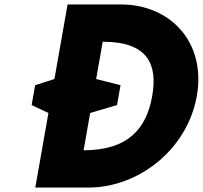

<svg xmlns="http://www.w3.org/2000/svg" viewBox="-20 -845 914 865"><path d="M665.6 -412C640.3 -268 559.6 -168 356.6 -168L386.2 -336L507.2 -371.6L523 -461.2L413.2 -489L442.8 -657C645.8 -657 691 -556 665.6 -412ZM225.2 -489 138.3 -461.2 122.5 -371.6 198.2 -336 139 0H378C605 0 824.3 -172 866.8 -413C909.1 -653 749.5 -825 523.5 -825H284.5Z"/></svg>

Font: Hussar Wysoki
Style: Obl
Weight: 700
Foundry: Cannot Into Space Fonts
Version: Version 0.92